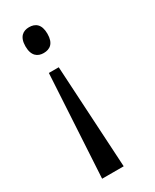

<svg xmlns="http://www.w3.org/2000/svg" viewBox="-188 -593 667 825"><g transform="rotate(-30 145.5 -180.5)"><path d="M112 -541C83 -541 58 -525 58 -477C58 -429 83 -413 112 -413C143 -413 167 -429 167 -477C167 -525 143 -541 112 -541ZM137 -328H88L59 180H166Z"/></g></svg>

Font: Noto Serif Devanagari Condensed
Style: Regular
Weight: 400
Width: 3
Designer: Universal Thirst, Indian Type Foundry and the Monotype Design Team
Foundry: Monotype Imaging Inc.
Version: Version 2.004